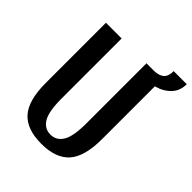

<svg xmlns="http://www.w3.org/2000/svg" viewBox="-217 -901 1038 1038"><g transform="rotate(45 302.0 -382.0)"><path d="M490 -644V-240Q490 -107 438 -48.5Q386 10 275 10Q164 10 112 -48.5Q60 -107 60 -240V-700H180V-240Q180 -141 205 -100.5Q230 -60 275 -60Q320 -60 345 -100.5Q370 -141 370 -240V-700H425Q463 -700 483.5 -716.5Q504 -733 504 -774H604Q604 -723 572 -690Q540 -657 490 -644Z"/></g></svg>

Font: Cuprum
Style: Bold
Weight: 700
Designer: Jovanny Lemonad
Foundry: Jovanny Lemonad
Version: Version 2.000